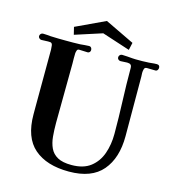

<svg xmlns="http://www.w3.org/2000/svg" viewBox="-129 -1008 1014 1121"><g transform="rotate(15 378.0 -447.5)"><path d="M743 -715Q743 -708 738.5 -701.5Q734 -695 726 -695Q713 -695 700 -695.5Q687 -696 674 -696Q661 -696 658 -683.5Q655 -671 655 -661Q655 -656 655.5 -650.5Q656 -645 656 -640Q656 -549 656.5 -459Q657 -369 657 -279Q657 -147 592 -70.5Q527 6 390 6Q255 6 180 -59Q105 -124 105 -264V-309Q105 -395 105.5 -481.5Q106 -568 106 -655Q106 -664 104 -679.5Q102 -695 90 -696Q77 -697 63.5 -696Q50 -695 37 -695Q30 -695 24 -700.5Q18 -706 18 -713Q18 -721 23.5 -727Q29 -733 37 -733Q49 -733 60.5 -732Q72 -731 83 -730Q106 -729 129 -728.5Q152 -728 174 -728Q197 -728 218.5 -728Q240 -728 262 -729Q276 -730 289.5 -731.5Q303 -733 316 -733Q324 -733 328.5 -727Q333 -721 333 -713Q333 -706 328.5 -700.5Q324 -695 316 -695Q303 -695 290.5 -696Q278 -697 265 -697Q255 -697 252 -688.5Q249 -680 248 -672Q247 -656 247.5 -640Q248 -624 248 -608Q248 -518 246.5 -428.5Q245 -339 245 -249Q245 -206 248.5 -167.5Q252 -129 266 -99Q280 -69 310.5 -52Q341 -35 395 -35Q467 -35 510 -68.5Q553 -102 572 -156.5Q591 -211 591 -275Q591 -374 587 -473Q583 -572 583 -671Q583 -686 576 -691.5Q569 -697 555 -697Q545 -697 535.5 -696Q526 -695 515 -695Q508 -695 502 -700Q496 -705 496 -713Q496 -721 501.5 -727Q507 -733 515 -733Q531 -733 546 -731.5Q561 -730 577 -729Q587 -728 597 -728Q607 -728 617 -728Q628 -728 639.5 -728Q651 -728 662 -729Q678 -729 693.5 -731Q709 -733 725 -733Q743 -733 743 -715ZM555 -816 545 -771 376 -826 212 -773 201 -818 378 -901Z"/></g></svg>

Font: Kaisei Opti
Style: Bold
Weight: 700
Designer: Font-Kai, 金井和夫
Foundry: KAZUO KANAI
Version: Version 5.003